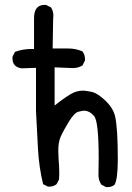

<svg xmlns="http://www.w3.org/2000/svg" viewBox="-20 -760 540 784"><path d="M419 4H413L394 -6Q382 -23 382 -46L383 -113Q383 -265 364 -286.5Q345 -308 323 -308Q318 -308 301 -304Q284 -300 262 -264.5Q240 -229 227 -200Q218 -179 218 -144L219 -115Q222 -78 222 -51L221 -27L211 -8Q199 2 182 2H176L156 -8Q139 -78 135 -153.5Q131 -229 127 -306V-483L68 -481Q31 -486 31 -522V-528L41 -548Q72 -560 108 -560H119V-686Q119 -740 162 -740H168L188 -730Q198 -715 198 -696L197 -684L195 -562H259Q290 -562 317 -550Q327 -536 327 -519V-513L317 -493Q300 -482 277 -482L203 -485V-329Q236 -356 269 -376Q293 -390 319 -390Q329 -390 353.5 -385Q378 -380 410 -349.5Q442 -319 450 -285Q461 -236 461 -110Q461 -29 448 -6Q437 4 419 4Z"/></svg>

Font: Xiaolai SC
Style: Regular
Weight: 400
Designer: Nozomi Seto 瀬戸のぞみ
Version: Version 3.11;December 4, 2020;FontCreator 13.0.0.2613 64-bit